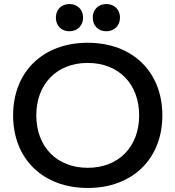

<svg xmlns="http://www.w3.org/2000/svg" viewBox="-20 -922 870 952"><path d="M415 10C637 10 785 -134 785 -350C785 -566 637 -710 415 -710C193 -710 45 -566 45 -350C45 -134 193 10 415 10ZM415 -90C262 -90 160 -194 160 -350C160 -506 262 -610 415 -610C568 -610 670 -506 670 -350C670 -194 568 -90 415 -90ZM324 -902C284 -902 257 -874 257 -835C257 -795 284 -767 324 -767C364 -767 392 -795 392 -835C392 -874 364 -902 324 -902ZM507 -902C467 -902 440 -874 440 -835C440 -795 467 -767 507 -767C547 -767 575 -795 575 -835C575 -874 547 -902 507 -902Z"/></svg>

Font: Gully Medium
Style: Regular
Weight: 500
Designer: jaikishan Patel
Foundry: MagicType
Version: Version 1.000;Glyphs 3.2 (3242)